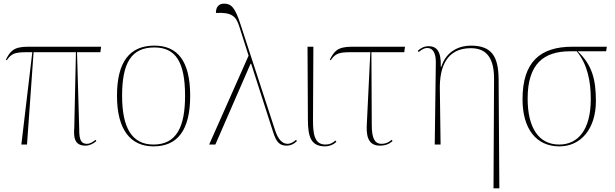

<svg xmlns="http://www.w3.org/2000/svg" viewBox="-20 -792 3367 1052"><path d="M97 0H128L164 -506H396L387 -94C383 -42 386 6 448 6C469 6 490 -3 508 -19L503 -26C492 -16 474 -4 457 -4C428 -4 413 -19 414 -86L402 -506H530L534 -536H132C51 -536 35 -508 12 -465L17 -462C42 -497 58 -506 126 -506H157Z M821 10C953 10 1022 -79 1022 -267C1022 -459 952 -542 826 -542C691 -542 621 -454 621 -267C621 -79 697 10 821 10ZM821 0C702 0 649 -93 649 -267C649 -448 700 -532 826 -532C942 -532 994 -453 994 -267C994 -100 949 0 821 0Z M1126 0H1160L1353 -443H1356L1477 -67C1494 -14 1511 6 1551 6C1570 6 1589 -1 1607 -19L1602 -26C1592 -17 1575 -4 1555 -4C1526 -4 1503 -30 1487 -79L1298 -658C1268 -751 1247 -772 1208 -772C1177 -772 1163 -752 1163 -721C1252 -726 1274 -701 1291 -647L1342 -487Z M1762 10C1781 10 1807 2 1823 -15L1818 -22C1802 -8 1787 0 1763 0C1700 0 1695 -64 1695 -137L1697 -536H1665L1667 -137C1667 -38 1686 10 1762 10Z M2061 6C2092 6 2113 -3 2131 -19L2126 -26C2115 -16 2097 -4 2070 -4C2031 -4 2017 -39 2017 -106L2015 -506H2195L2199 -536H1907C1826 -536 1810 -508 1787 -465L1792 -462C1817 -497 1833 -506 1901 -506H2009L1990 -114C1987 -62 1989 6 2061 6Z M2684 240H2716L2712 -357C2711 -482 2675 -542 2560 -542C2500 -542 2426 -515 2398 -426H2395C2398 -509 2374 -539 2328 -539C2307 -539 2290 -532 2269 -514L2274 -507C2299 -528 2313 -529 2322 -529C2352 -529 2368 -501 2368 -452L2362 0H2394L2390 -304C2388 -423 2426 -528 2560 -528C2651 -528 2688 -467 2687 -357Z M3045 10C3164 10 3245 -88 3245 -238C3245 -355 3225 -436 3145 -511H3301L3305 -536H3116C2940 -536 2843 -453 2843 -248C2843 -89 2916 10 3045 10ZM3044 0C2932 0 2871 -91 2871 -252C2871 -443 2960 -511 3104 -511H3140C3200 -438 3217 -344 3217 -249C3217 -78 3145 0 3044 0Z"/></svg>

Font: Noto Serif Display Thin
Style: Regular
Weight: 100
Designer: Monotype Design Team
Foundry: Monotype Imaging Inc.
Version: Version 2.009